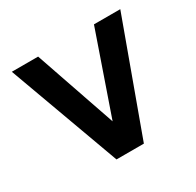

<svg xmlns="http://www.w3.org/2000/svg" viewBox="-141 -804 985 964"><g transform="rotate(-30 351.5 -322.0)"><path d="M431 0 666 -643.9H513.4L351 -175.4L189.7 -643.9H37.2L272.3 0Z"/></g></svg>

Font: Arad-VF Thin Dots1
Style: Regular
Weight: 100
Designer: Mohammad Darvishi
Version: Version 1.000;August 30, 2024;FontCreator 15.0.0.2992 64-bit